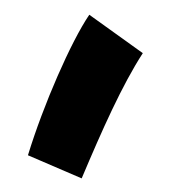

<svg xmlns="http://www.w3.org/2000/svg" viewBox="-39 -262 471 492"><g transform="rotate(-5 196.5 -16.0)"><path d="M152 192C215 73 276 -37 336 -114L208 -224C155 -159 71 -5 20 121Z"/></g></svg>

Font: Noto Sans Arabic ExtCond Blk
Style: Regular
Weight: 900
Width: 2
Designer: Monotype Design Team, Nadine Chahine, Nizar Qandah and Khaled Hosny
Foundry: Monotype Imaging Inc.
Version: Version 2.012